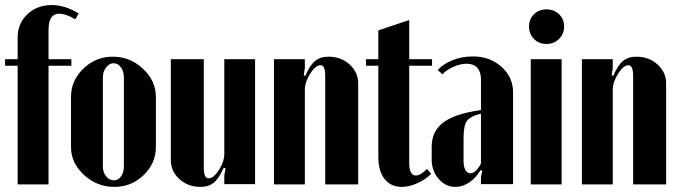

<svg xmlns="http://www.w3.org/2000/svg" viewBox="-20 -729 2683 759"><path d="M0 -495.1H49.8V-581.1Q49.8 -636.2 88.1 -672.6Q126.5 -709 184.1 -709Q237.8 -709 291 -675.8L277.8 -652.8Q240.2 -674.8 213.9 -674.8Q171.9 -674.8 171.9 -611.8V-495.1H262.2V-469.2H171.9V0H49.8V-469.2H0Z M425.8 -504.9Q494.1 -504.9 545.2 -457.3Q596.2 -409.7 596.2 -346.2V-147.9Q596.2 -83.5 547.9 -36.9Q499.5 9.8 432.1 9.8Q363.3 9.8 312 -37.4Q260.7 -84.5 260.7 -147.9V-346.2Q260.7 -410.6 309.6 -457.8Q358.4 -504.9 425.8 -504.9ZM386.7 -422.9V-70.8Q386.7 -47.9 399.4 -32Q412.1 -16.1 430.2 -16.1Q447.3 -16.1 458.5 -31.5Q469.7 -46.9 469.7 -70.8V-422.9Q469.7 -446.8 458 -462.9Q446.3 -479 429.2 -479Q412.1 -479 399.4 -462.4Q386.7 -445.8 386.7 -422.9Z M864.3 -65.9Q846.2 -24.4 825.7 -7.3Q805.2 9.8 772.5 9.8Q723.1 9.8 689.2 -21Q655.3 -51.8 655.3 -96.2V-495.1H785.6V-66.9Q785.6 -23.9 804.7 -23.9Q824.2 -23.9 845.5 -57.1Q866.7 -90.3 866.7 -121.1V-495.1H988.3V-1H866.7V-35.2L871.6 -64Z M1187 -429.2Q1205.1 -471.2 1225.3 -488Q1245.6 -504.9 1278.8 -504.9Q1328.1 -504.9 1362.1 -474.1Q1396 -443.4 1396 -398.9V0H1265.6V-428.2Q1265.6 -471.2 1247.1 -471.2Q1227.5 -471.2 1206.3 -438Q1185.1 -404.8 1185.1 -374V0H1063V-495.1H1185.1V-460L1180.7 -431.2Z M1567.9 9.8Q1524.9 9.8 1500.2 -21.7Q1475.6 -53.2 1475.6 -107.9V-469.2H1426.8V-495.1H1475.6V-608.9L1597.7 -649.9V-495.1H1688V-469.2H1597.7V-85Q1597.7 -35.2 1624 -35.2Q1642.1 -35.2 1668 -61L1684.6 -42Q1662.1 -19 1629.6 -4.6Q1597.2 9.8 1567.9 9.8Z M1686.5 -99.1V-148.9Q1686.5 -210.4 1732.7 -245.1Q1778.8 -279.8 1881.3 -293.9V-415Q1881.3 -444.8 1866.7 -460.9Q1852.1 -477.1 1824.7 -477.1Q1799.8 -477.1 1771.7 -464.6Q1743.7 -452.1 1729.5 -435.1L1710.4 -452.1Q1731.4 -476.1 1768.6 -491Q1805.7 -505.9 1849.6 -505.9Q1917 -505.9 1962.6 -464.8Q2008.3 -423.8 2008.3 -363.8V-1H1881.3V-28.8L1886.7 -54.2L1879.4 -56.2Q1861.3 -25.4 1835 -7.8Q1808.6 9.8 1780.3 9.8Q1741.2 9.8 1713.9 -22Q1686.5 -53.7 1686.5 -99.1ZM1839.4 -43.9Q1860.4 -43.9 1881.3 -82V-279.8Q1838.4 -269 1825.4 -250.5Q1812.5 -231.9 1812.5 -181.2V-91.8Q1812.5 -70.3 1819.8 -57.1Q1827.1 -43.9 1839.4 -43.9Z M2140.1 -691.9Q2170.4 -691.9 2190.2 -672.6Q2210 -653.3 2210 -624Q2210 -594.7 2189.9 -575Q2169.9 -555.2 2140.1 -555.2Q2110.4 -555.2 2090.8 -575Q2071.3 -594.7 2071.3 -624Q2071.3 -653.3 2090.8 -672.6Q2110.4 -691.9 2140.1 -691.9ZM2078.1 -495.1H2200.2V0H2078.1Z M2404.3 -429.2Q2422.4 -471.2 2442.6 -488Q2462.9 -504.9 2496.1 -504.9Q2545.4 -504.9 2579.3 -474.1Q2613.3 -443.4 2613.3 -398.9V0H2482.9V-428.2Q2482.9 -471.2 2464.4 -471.2Q2444.8 -471.2 2423.6 -438Q2402.3 -404.8 2402.3 -374V0H2280.3V-495.1H2402.3V-460L2397.9 -431.2Z"/></svg>

Font: Moniqa Black Heading
Style: Regular
Weight: 900
Designer: Rajesh Rajput
Foundry: Rajesh Rajput
Version: Version 1.000